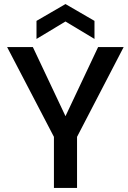

<svg xmlns="http://www.w3.org/2000/svg" viewBox="-20 -927 630 947"><path d="M590 -695 360 -252V0H246V-252L15 -695H142L303 -354L464 -695ZM303 -821 160 -735V-824L303 -907L446 -824V-735Z"/></svg>

Font: Poppins Medium A&M
Style: Regular
Weight: 500
Designer: Ninad Kale (Devanagari), Jonny Pinhorn (Latin)
Foundry: Indian Type Foundry
Version: 4.004